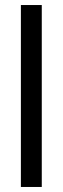

<svg xmlns="http://www.w3.org/2000/svg" viewBox="-20 -743 249 763"><path d="M63 0V-723H146V0Z"/></svg>

Font: Archivo SemiCondensed
Style: Regular
Weight: 400
Width: 4
Designer: Hector Gatti
Foundry: Omnibus-Type
Version: Version 2.001